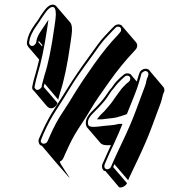

<svg xmlns="http://www.w3.org/2000/svg" viewBox="-20 -706 746 848"><path d="M165 -62 225 9 286 79C292 81 238 10 245 7C252 4 257 -1 260 -8L271 -33C288 -71 305 -105 324 -134C343 -163 363 -193 381 -224C399 -255 427 -295 464 -347C501 -399 536 -441 568 -475L578 -486C583 -491 586 -498 586 -505C586 -511 584 -515 581 -519L520 -590C519 -591 519 -592 518 -593C513 -597 507 -599 500 -598C493 -597 487 -594 482 -588L471 -577C465 -570 454 -559 439 -543C424 -527 403 -498 374 -457C335 -404 305 -359 283 -324C261 -289 241 -256 221 -226C201 -196 182 -160 163 -118L152 -93C149 -86 150 -80 152 -74L155 -68C157 -65 161 -63 165 -62ZM167 -507C167 -505 166 -503 166 -501L150 -519L151 -526ZM153 -443C147 -419 142 -397 136 -377C132 -363 128 -351 126 -340L123 -326C121 -319 122 -313 126 -308C126 -307 128 -307 128 -307L188 -236C192 -232 197 -229 203 -228C210 -227 216 -229 222 -234C228 -239 232 -244 234 -251L173 -322L177 -337L237 -266C239 -275 242 -286 246 -299C263 -350 278 -422 291 -514L296 -550C300 -578 298 -597 290 -607L229 -678L226 -681C220 -686 213 -687 204 -684C195 -681 185 -672 174 -657C163 -642 156 -631 152 -624C148 -617 142 -609 135 -600C114 -571 103 -546 100 -526L99 -519C98 -512 100 -506 104 -501V-500ZM470 -65C457 -36 446 -13 438 6L432 19C430 26 430 32 432 38C433 40 435 43 436 45C438 48 442 49 446 50L506 121C512 123 519 122 526 118C533 114 538 110 541 103L480 32L485 19L546 90C549 81 564 51 589 -2C614 -55 635 -103 651 -147C667 -191 678 -220 683 -233C688 -246 692 -257 694 -265L700 -289L705 -301C707 -308 706 -314 703 -320L643 -391C642 -392 641 -394 640 -395C637 -399 633 -401 628 -402C622 -403 615 -402 608 -398C601 -394 597 -388 595 -381L591 -369C589 -363 587 -355 584 -346L560 -374V-375C556 -380 549 -382 542 -382C535 -382 529 -379 524 -374L511 -363C497 -350 488 -340 482 -331C476 -322 471 -315 465 -309C460 -302 453 -292 444 -279C435 -266 415 -242 381 -209C362 -188 355 -169 361 -150L364 -144L424 -74C431 -66 446 -63 470 -65ZM441 -215C428 -202 424 -199 421 -195L408 -179H427C431 -179 435 -179 439 -180C443 -181 448 -181 456 -182C476 -184 489 -186 497 -188C503 -190 509 -192 514 -193C520 -195 527 -197 535 -200L540 -202L542 -206C569 -272 585 -313 590 -330C595 -346 598 -358 601 -367L604 -379C605 -383 608 -386 613 -389C618 -392 621 -393 625 -392C629 -391 632 -389 634 -385C636 -381 636 -378 635 -374C634 -371 632 -366 631 -362H630C627 -354 626 -345 624 -337C622 -330 618 -319 613 -306C608 -292 597 -264 581 -220C565 -176 544 -128 519 -76C494 -23 480 7 476 17L471 29C469 33 467 37 462 39C457 42 454 42 450 41C446 40 444 38 442 34C440 30 441 25 442 21L447 9C456 -13 469 -41 485 -75C501 -109 511 -134 516 -147L521 -159H508C504 -159 502 -158 497 -157C490 -155 478 -153 462 -152C446 -151 430 -149 415 -147C383 -143 372 -148 370 -154C365 -169 370 -184 388 -203C421 -236 442 -259 452 -274C460 -286 467 -297 472 -304C478 -311 484 -317 490 -326C495 -333 505 -344 518 -356L530 -367C533 -370 537 -372 542 -372C547 -372 549 -371 552 -368C555 -365 556 -362 555 -357C555 -352 553 -349 550 -346L537 -335C525 -323 516 -314 511 -306C507 -300 502 -294 497 -287C492 -280 486 -272 480 -263C474 -254 467 -245 460 -237C453 -229 445 -220 441 -215ZM169 -72C165 -73 163 -75 161 -79C159 -83 160 -86 162 -90L172 -115C190 -156 210 -192 229 -221C249 -251 269 -284 291 -320C312 -355 343 -399 382 -452C411 -494 432 -522 446 -537C461 -553 472 -565 478 -571L489 -582C492 -586 495 -588 499 -588C504 -588 508 -588 511 -585C514 -582 515 -579 515 -574C515 -570 514 -567 511 -564L510 -563L501 -552C467 -517 433 -475 396 -423C359 -371 331 -329 312 -298C294 -267 275 -238 256 -209C236 -179 218 -146 201 -107L190 -82C188 -78 185 -75 181 -73C176 -71 173 -71 169 -72ZM122 -503C118 -503 115 -504 112 -508C109 -512 108 -515 109 -519L110 -526C112 -543 123 -567 143 -595C150 -605 156 -613 160 -620C164 -626 171 -637 182 -652C192 -666 201 -672 206 -674C212 -676 215 -676 219 -673C225 -668 229 -652 225 -621L220 -585C207 -493 193 -423 176 -372C172 -358 169 -347 167 -338L164 -323C163 -319 160 -316 156 -313C152 -310 149 -309 145 -309C140 -309 138 -311 135 -315C132 -319 132 -321 133 -325L136 -339C138 -349 141 -361 145 -375C162 -430 176 -498 188 -578L194 -619L156 -562C148 -549 143 -537 141 -526L140 -519C139 -515 137 -512 133 -508C129 -504 126 -503 122 -503Z"/></svg>

Font: AppleStorm
Style: ShdRgIta
Weight: 400
Foundry: Cannot Into Space Fonts
Version: Version 1.01